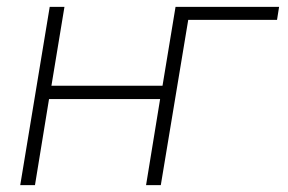

<svg xmlns="http://www.w3.org/2000/svg" viewBox="-20 -540 840 560"><path d="M39 0 125 -520H168L130 -290H454L492 -520H794L788 -482H529L449 0H406L447 -251H123L82 0Z"/></svg>

Font: Iosevka Aile XLt Obl
Style: Regular
Weight: 200
Italic angle: -9°
Designer: Belleve Invis
Foundry: Belleve Invis
Version: Version 31.1.0; ttfautohint (v1.8.4)